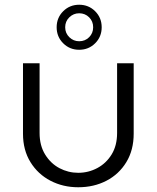

<svg xmlns="http://www.w3.org/2000/svg" viewBox="-20 -777 661 810"><path d="M310 13Q246 13 193 -14.5Q140 -42 108.5 -93Q77 -144 77 -213V-510H147V-216Q147 -163 170.5 -125Q194 -87 231 -67.5Q268 -48 310 -48Q353 -48 390.5 -68Q428 -88 451 -125.5Q474 -163 474 -216V-510H544V-213Q544 -144 513 -93Q482 -42 429 -14.5Q376 13 310 13ZM314 -567Q274 -567 246.5 -594.5Q219 -622 219 -662Q219 -702 246.5 -729.5Q274 -757 314 -757Q354 -757 381.5 -729.5Q409 -702 409 -662Q409 -622 381.5 -594.5Q354 -567 314 -567ZM314 -603Q339 -603 356 -620Q373 -637 373 -662Q373 -687 356 -704Q339 -721 314 -721Q290 -721 272.5 -704Q255 -687 255 -662Q255 -637 272.5 -620Q290 -603 314 -603Z"/></svg>

Font: MuseoModerno Thin Light
Style: Regular
Weight: 300
Version: Version 1.003